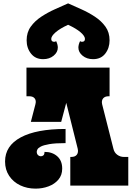

<svg xmlns="http://www.w3.org/2000/svg" viewBox="-20 -1101 791 1139"><path d="M630 -700V-530H624Q602 -530 591.5 -517Q581 -504 586 -482L653 -218Q658 -196 675.5 -183Q693 -170 715 -170H741V0H397V-170H403Q426 -170 436 -183.5Q446 -197 441 -219L373 -491L343 -378H163L190 -482Q196 -504 186 -517Q176 -530 153 -530H137V-700ZM191 18Q141 18 100 -1.5Q59 -21 34.5 -57.5Q10 -94 10 -143Q10 -236 103 -286Q196 -336 369 -336V-252Q308 -252 273 -246Q238 -240 222 -231.5Q206 -223 202 -214.5Q198 -206 198 -201Q198 -188 205.5 -181Q213 -174 223 -174Q231 -174 237.5 -179.5Q244 -185 244 -200Q290 -200 319.5 -174Q349 -148 349 -101Q349 -62 326.5 -35.5Q304 -9 268 4.5Q232 18 191 18ZM630 -862Q630 -816 604.5 -783Q579 -750 532 -750Q495 -750 470 -770.5Q445 -791 445 -819Q445 -827 447.5 -837Q450 -847 455 -857Q460 -853 466 -853Q484 -853 484 -870Q484 -887 458 -909.5Q432 -932 384 -954Q336 -932 310 -909.5Q284 -887 284 -870Q284 -853 302 -853Q308 -853 313 -857Q318 -847 320.5 -837Q323 -827 323 -819Q323 -791 298 -770.5Q273 -750 236 -750Q190 -750 164 -783Q138 -816 138 -862Q138 -909 162.5 -943Q187 -977 225 -1002Q263 -1027 305.5 -1046Q348 -1065 384 -1081Q420 -1065 462.5 -1046Q505 -1027 543 -1002Q581 -977 605.5 -943Q630 -909 630 -862Z"/></svg>

Font: Exile
Style: Regular
Weight: 400
Designer: Bartłomiej Rózga @rozgatype
Version: Version 1.000; ttfautohint (v1.8.4.7-5d5b)